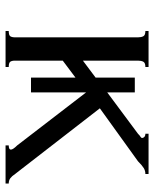

<svg xmlns="http://www.w3.org/2000/svg" viewBox="50 -618 567 708"><g transform="rotate(90 334.0 -263.5)"><path d="M265.6 -257.8 203.1 -210.9V-35.2Q203.1 -23.4 207 -17.6Q210.9 -11.7 226.6 -11.7V0H93.8V-11.7Q109.4 -11.7 113.3 -17.6Q117.2 -23.4 117.2 -35.2V-488.3Q117.2 -500 113.3 -507.8Q109.4 -515.6 93.8 -515.6V-527.3H226.6V-515.6Q210.9 -515.6 207 -507.8Q203.1 -500 203.1 -488.3V-285.2L265.6 -332V-476.6H320.3V-375L472.7 -488.3Q480.5 -496.1 484.4 -498Q488.3 -500 488.3 -503.9Q488.3 -507.8 484.4 -511.7Q480.5 -515.6 472.7 -515.6V-527.3H621.1V-515.6Q609.4 -515.6 599.6 -509.8Q589.8 -503.9 574.2 -488.3L378.9 -347.7L621.1 -35.2Q628.9 -23.4 636.7 -17.6Q644.5 -11.7 656.2 -11.7V0H515.6V-11.7Q531.2 -11.7 531.2 -19.5Q531.2 -27.3 515.6 -43L320.3 -296.9V-93.8H265.6Z"/></g></svg>

Font: 和音 by 宁静之雨，公众号njzyshare
Style: Regular
Weight: 400
Designer: Steve Matteson
Foundry: Ascender Corporation
Version: Version 6.00;June 8, 2018;FontCreator 11.0.0.2388 32-bit